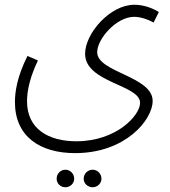

<svg xmlns="http://www.w3.org/2000/svg" viewBox="-20 -520 717 810"><path d="M43 -89C43 56 149 126 297 126C510 126 624 -15 624 -94C624 -199 390 -214 390 -300C390 -355 470 -449 546 -449C574 -449 607 -437 628 -425L650 -469C631 -482 590 -500 547 -500C444 -500 339 -379 339 -293C339 -171 571 -163 571 -86C571 -33 471 76 302 76C187 76 94 26 94 -93C94 -144 110 -202 140 -265L96 -284C50 -193 43 -128 43 -89ZM371 270C391 270 408 254 408 234C408 213 391 196 371 196C350 196 333 213 333 234C333 254 350 270 371 270ZM256 270C276 270 293 254 293 234C293 213 276 196 256 196C235 196 219 213 219 234C219 254 235 270 256 270Z"/></svg>

Font: Noto Sans Arabic UI Cn Lt
Style: Regular
Weight: 300
Width: 3
Designer: Monotype Design Team, Nadine Chahine and Nizar Qandah
Foundry: Monotype Imaging Inc.
Version: Version 2.010